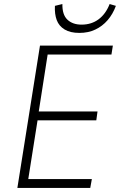

<svg xmlns="http://www.w3.org/2000/svg" viewBox="-20 -931 594 951"><path d="M66 0 178 -705H539L532 -661H216L172 -379H463L457 -335H166L120 -44H435L427 0ZM373 -768Q328 -768 300 -785Q272 -802 261 -831.5Q250 -861 252 -902L289 -911Q288 -858 314 -833.5Q340 -809 384 -809Q433 -809 468.5 -835.5Q504 -862 523 -911L554 -902Q539 -861 513 -831Q487 -801 452 -784.5Q417 -768 373 -768Z"/></svg>

Font: Nunito Sans 7pt Condensed ExtraLight
Style: Italic
Weight: 250
Width: 3
Italic angle: -9°
Designer: Vernon Adams
Foundry: Vernon Adams
Version: Version 3.101;gftools[0.9.27]